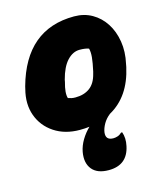

<svg xmlns="http://www.w3.org/2000/svg" viewBox="-119 -647 838 986"><g transform="rotate(-15 300.0 -154.5)"><path d="M231 125Q237 93 255 63Q273 33 298 9Q273 12 247 12Q168 12 111.5 -25.5Q55 -63 32.5 -125.5Q10 -188 30 -264L33 -277Q111 -559 368 -559Q421 -559 463 -535Q505 -511 532 -469Q559 -427 568 -371.5Q577 -316 563 -254L560 -238Q527 -89 417 -28Q394 -10 381 13Q368 36 365 57Q360 98 402 98Q413 98 425 94Q437 90 447 80H453Q465 113 456 154Q436 250 337 250Q276 250 248.5 216Q221 182 231 125ZM351 -386Q315 -386 285 -354Q255 -322 238 -257L236 -246Q220 -190 229 -162Q238 -159 247 -157Q256 -155 268 -155Q314 -155 344.5 -177.5Q375 -200 387 -249L390 -260Q400 -305 402.5 -332.5Q405 -360 400 -379Q382 -386 351 -386Z"/></g></svg>

Font: Recursive Mn Csl St Blk
Style: Italic
Weight: 900
Italic angle: -15°
Monospace: yes
Version: Version 1.079;hotconv 1.0.112;makeotfexe 2.5.65598; ttfautoh